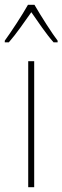

<svg xmlns="http://www.w3.org/2000/svg" viewBox="-41 -783 261 803"><path d="M103 -763H76C52 -720 4 -647 -21 -613V-606H-4C26 -640 64 -695 90 -732C117 -693 152 -641 183 -606H200V-613C180 -638 129 -718 103 -763ZM102 0V-527H77V0Z"/></svg>

Font: Noto Sans Sinhala Condensed Thin
Style: Regular
Weight: 100
Width: 3
Designer: Jelle Bosma - Monotype Design Team
Foundry: Monotype Imaging Inc.
Version: Version 2.006